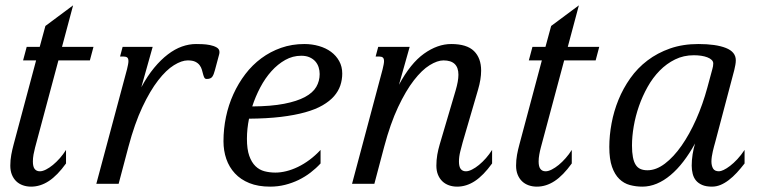

<svg xmlns="http://www.w3.org/2000/svg" viewBox="-20 -696 2911 727"><path d="M151.9 -597.7 256.8 -675.8 214.8 -518.6H334L320.3 -467.3H201.2L112.8 -137.2Q109.4 -124.5 106.9 -110.8Q104.5 -97.2 104.5 -84.5Q104.5 -64.9 111.3 -56.2Q118.2 -47.4 130.9 -47.4Q141.1 -47.4 154.1 -54Q167 -60.5 180.4 -71.5Q193.8 -82.5 206.8 -97.2Q219.7 -111.8 230 -128.4V-77.1Q197.3 -31.7 165 -10.5Q132.8 10.7 97.7 10.7Q81.1 10.7 66.7 5.6Q52.2 0.5 41.7 -9.5Q31.2 -19.5 25.1 -34.4Q19 -49.3 19 -68.8Q19 -89.8 22.7 -109.9Q26.4 -129.9 31.7 -149.4L116.7 -467.3H67.4L81.1 -518.6H130.4Z M690.9 -467.3Q668 -467.3 638.7 -449.2Q609.4 -431.2 578.9 -391.8Q548.3 -352.5 519 -290.3Q489.7 -228 466.3 -140.1L429.2 0H344.7L460.9 -433.6Q463.4 -443.8 464.8 -451.4Q466.3 -459 466.3 -464.4Q466.3 -474.6 461.7 -478.3Q457 -481.9 448.2 -481.9H434.6L444.3 -518.6H558.1L515.1 -365.7Q538.1 -408.2 563.5 -439Q588.9 -469.7 615.5 -490Q642.1 -510.3 668.9 -519.8Q695.8 -529.3 722.2 -529.3Q730.5 -529.3 745.4 -528.8Q760.3 -528.3 774.9 -525.4Q789.6 -522.5 800.3 -516.4Q811 -510.3 811 -499Q811 -494.1 809.6 -489.3L793.9 -430.7Q789.6 -413.6 783.7 -405.3Q777.8 -397 762.7 -397Q756.3 -397 753.7 -402.1Q751 -407.2 749 -415Q747.1 -422.9 744.4 -432.1Q741.7 -441.4 735.8 -449.2Q730 -457 719.5 -462.2Q709 -467.3 690.9 -467.3Z M826.2 -161.1Q826.2 -208 835.7 -253.4Q845.2 -298.8 863.8 -339.6Q882.3 -380.4 908.9 -415.3Q935.5 -450.2 969.5 -475.3Q1003.4 -500.5 1044.4 -514.9Q1085.4 -529.3 1132.3 -529.3Q1161.6 -529.3 1187.7 -521.7Q1213.9 -514.2 1233.4 -499.8Q1252.9 -485.4 1264.4 -464.6Q1275.9 -443.8 1275.9 -417.5Q1275.9 -394 1268.6 -372.3Q1261.2 -350.6 1244.9 -331.8Q1228.5 -313 1201.7 -297.4Q1174.8 -281.7 1135.5 -270.8Q1096.2 -259.8 1043.5 -253.4Q990.7 -247.1 922.9 -246.6Q915 -208 915 -170.4Q915 -130.9 923.8 -106Q932.6 -81.1 947.3 -66.9Q961.9 -52.7 981.4 -47.6Q1001 -42.5 1022.9 -42.5Q1042.5 -42.5 1064.2 -47.9Q1085.9 -53.2 1108.2 -64Q1130.4 -74.7 1152.1 -90.8Q1173.8 -106.9 1193.8 -128.4V-77.1Q1176.8 -58.6 1155.8 -42.5Q1134.8 -26.4 1110.6 -14.6Q1086.4 -2.9 1059.3 3.9Q1032.2 10.7 1002.9 10.7Q957.5 10.7 924.3 -2.7Q891.1 -16.1 869.4 -39.6Q847.7 -63 836.9 -94.2Q826.2 -125.5 826.2 -161.1ZM1190.4 -415.5Q1190.4 -428.7 1186.5 -441.2Q1182.6 -453.6 1174.1 -463.4Q1165.5 -473.1 1152.3 -479Q1139.2 -484.9 1120.6 -484.9Q1088.4 -484.9 1060.1 -469Q1031.7 -453.1 1007.8 -426.5Q983.9 -399.9 965.6 -365.2Q947.3 -330.6 935.1 -293Q1006.8 -293.5 1055.7 -303Q1104.5 -312.5 1134.5 -328.6Q1164.6 -344.7 1177.5 -366.9Q1190.4 -389.2 1190.4 -415.5Z M1428.7 -433.6Q1431.2 -443.8 1432.6 -451.4Q1434.1 -459 1434.1 -464.4Q1434.1 -474.6 1429.4 -478.3Q1424.8 -481.9 1416 -481.9H1402.3L1412.1 -518.6H1531.2L1490.7 -375Q1534.2 -456.1 1585.4 -492.7Q1636.7 -529.3 1688.5 -529.3Q1747.6 -529.3 1774.7 -502.7Q1801.8 -476.1 1801.8 -428.7Q1801.8 -396 1790 -356L1731.9 -157.2Q1728 -143.1 1722.9 -122.8Q1717.8 -102.5 1717.8 -84.5Q1717.8 -64.9 1724.6 -56.2Q1731.4 -47.4 1744.1 -47.4Q1754.4 -47.4 1767.3 -54Q1780.3 -60.5 1793.7 -71.5Q1807.1 -82.5 1820.1 -97.2Q1833 -111.8 1843.3 -128.4V-77.1Q1810.5 -31.7 1778.3 -10.5Q1746.1 10.7 1710.9 10.7Q1694.3 10.7 1679.9 5.6Q1665.5 0.5 1655 -9.5Q1644.5 -19.5 1638.4 -34.4Q1632.3 -49.3 1632.3 -68.8Q1632.3 -89.8 1635.7 -109.9Q1639.2 -129.9 1645 -149.4L1705.1 -353Q1710.4 -371.1 1713.1 -386Q1715.8 -400.9 1715.8 -413.1Q1715.8 -467.3 1659.2 -467.3Q1636.2 -467.3 1606.9 -449.2Q1577.6 -431.2 1547.1 -391.8Q1516.6 -352.5 1487.3 -290.3Q1458 -228 1434.6 -140.1L1397.5 0H1313Z M2066.9 -597.7 2171.9 -675.8 2129.9 -518.6H2249L2235.4 -467.3H2116.2L2027.8 -137.2Q2024.4 -124.5 2022 -110.8Q2019.5 -97.2 2019.5 -84.5Q2019.5 -64.9 2026.4 -56.2Q2033.2 -47.4 2045.9 -47.4Q2056.2 -47.4 2069.1 -54Q2082 -60.5 2095.5 -71.5Q2108.9 -82.5 2121.8 -97.2Q2134.8 -111.8 2145 -128.4V-77.1Q2112.3 -31.7 2080.1 -10.5Q2047.9 10.7 2012.7 10.7Q1996.1 10.7 1981.7 5.6Q1967.3 0.5 1956.8 -9.5Q1946.3 -19.5 1940.2 -34.4Q1934.1 -49.3 1934.1 -68.8Q1934.1 -89.8 1937.7 -109.9Q1941.4 -129.9 1946.8 -149.4L2031.7 -467.3H1982.4L1996.1 -518.6H2045.4Z M2373 -145Q2373 -119.1 2376.5 -101.1Q2379.9 -83 2387 -72Q2394 -61 2405 -56.2Q2416 -51.3 2431.6 -51.3Q2464.4 -51.3 2497.6 -76.4Q2530.8 -101.6 2560.8 -144.5Q2590.8 -187.5 2616 -244.1Q2641.1 -300.8 2658.2 -363.8L2677.2 -434.1Q2680.7 -445.8 2680.7 -455.6Q2680.7 -463.4 2674.6 -469.2Q2668.5 -475.1 2658.2 -479Q2647.9 -482.9 2634.8 -484.9Q2621.6 -486.8 2606.9 -486.8Q2568.4 -486.8 2536.1 -470.9Q2503.9 -455.1 2477.8 -428.5Q2451.7 -401.9 2432.1 -366.9Q2412.6 -332 2399.4 -294.2Q2386.2 -256.3 2379.6 -217.8Q2373 -179.2 2373 -145ZM2287.1 -139.6Q2287.1 -183.1 2295.7 -229Q2304.2 -274.9 2321.8 -318.1Q2339.4 -361.3 2366.7 -399.9Q2394 -438.5 2431.6 -467Q2469.2 -495.6 2517.3 -512.5Q2565.4 -529.3 2624.5 -529.3Q2690.9 -529.3 2728.5 -514.4Q2766.1 -499.5 2766.1 -467.8Q2766.1 -459.5 2764.4 -450.2Q2762.7 -440.9 2760.3 -430.7L2688 -157.2Q2686 -150.4 2683.6 -141.4Q2681.2 -132.3 2679 -122.8Q2676.8 -113.3 2675.3 -103.3Q2673.8 -93.3 2673.8 -84.5Q2673.8 -68.8 2679.9 -58.1Q2686 -47.4 2702.6 -47.4Q2709 -47.4 2720 -52.5Q2731 -57.6 2744.4 -67.9Q2757.8 -78.1 2772 -93.3Q2786.1 -108.4 2799.3 -128.4V-77.1Q2784.7 -58.1 2769.8 -42Q2754.9 -25.9 2739.5 -14.2Q2724.1 -2.4 2708.3 4.2Q2692.4 10.7 2675.8 10.7Q2653.8 10.7 2638.9 4.4Q2624 -2 2615.2 -12.7Q2606.4 -23.4 2602.8 -38.1Q2599.1 -52.7 2599.1 -68.8Q2599.1 -89.8 2602.5 -111.6Q2606 -133.3 2611.8 -152.8Q2590.8 -114.7 2567.6 -84.5Q2544.4 -54.2 2519 -33Q2493.7 -11.7 2466.8 -0.5Q2439.9 10.7 2412.1 10.7Q2387.7 10.7 2365 4.6Q2342.3 -1.5 2325 -18.3Q2307.6 -35.2 2297.4 -64.2Q2287.1 -93.3 2287.1 -139.6Z"/></svg>

Font: Arian AMU Serif
Style: Italic
Weight: 400
Italic angle: -15°
Designer: Ruben Hakobyan (Tarumian)
Foundry: Ruben Hakobyan (Tarumian)
Version: Version 1.002